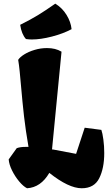

<svg xmlns="http://www.w3.org/2000/svg" viewBox="-20 -1006 598 1036"><path d="M542.5 -180.2Q542.5 -98.1 515.4 -44.2Q488.3 9.8 420.9 9.8Q350.6 9.8 246.1 -73.2Q200.2 5.4 126 9.8Q106 0 83.5 -26.9Q61 -53.7 44.9 -86.4Q28.8 -119.1 26.9 -146L70.3 -206.5Q88.9 -213.4 117.7 -213.4H133.8Q118.2 -303.7 109.6 -378.4Q101.1 -453.1 93.3 -543.9Q89.8 -583.5 86.2 -620.6Q82.5 -657.7 78.1 -683.1Q87.4 -697.8 110.8 -712.4Q134.3 -727.1 166.7 -736.8Q199.2 -746.6 233.4 -746.6Q256.8 -746.6 275.9 -741.9Q294.9 -737.3 312 -727.1L260.7 -199.7L267.1 -199.2L390.6 -175.8L437 -316.9L526.9 -305.2Q533.2 -287.6 537.8 -252.7Q542.5 -217.8 542.5 -180.2ZM120.1 -795.4Q135.7 -793 151.9 -793Q199.2 -793 259.8 -808.6Q320.3 -824.2 366.2 -848.6Q362.3 -887.7 339.1 -925.5Q315.9 -963.4 278.3 -986.3Q224.1 -948.2 185.3 -924.6Q146.5 -900.9 88.9 -872.1Q96.2 -821.8 120.1 -795.4Z"/></svg>

Font: Fruktur
Style: Regular
Weight: 400
Designer: Viktoriya Grabowska
Foundry: Viktoriya Grabowska
Version: Version 1.004; ttfautohint (v1.4.1)